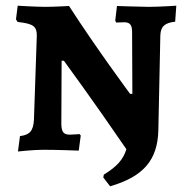

<svg xmlns="http://www.w3.org/2000/svg" viewBox="-20 -525 664 673"><path d="M366 128C483 94 532 36 535 -67L542 -400C543 -432 557 -445 594 -449L598 -505C598 -505 538 -501 501 -501C475 -501 390 -504 390 -504L384 -453L387 -446C387 -446 406 -447 415 -447C434 -447 443 -439 443 -414L444 -196H436C436 -196 316 -358 222 -504C222 -504 169 -501 139 -501C106 -501 42 -505 42 -505L36 -457L42 -448C98 -442 109 -432 109 -400L99 -106C97 -66 84 -52 50 -48L43 6C43 6 97 0 131 0C185 0 256 3 256 3L263 -50L259 -55C259 -55 234 -53 225 -53C203 -53 196 -62 195 -89L196 -312H204C204 -312 304 -176 423 -2C412 34 390 59 344 87L342 97Z"/></svg>

Font: Alegreya SC
Style: Bold
Weight: 700
Designer: Juan Pablo del Peral
Foundry: Huerta Tipografica
Version: Version 2.007;PS 002.007;hotconv 1.0.88;makeotf.lib2.5.64775